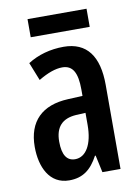

<svg xmlns="http://www.w3.org/2000/svg" viewBox="-81 -749 591 814"><g transform="rotate(-10 214.5 -342.0)"><path d="M349 -694H95V-616H349ZM225 -552C167 -552 114 -537 70 -509L101 -431C141 -455 175 -467 204 -467C249 -467 268 -433 268 -361V-333L205 -330C93 -325 31 -265 31 -155C31 -69 66 10 151 10C210 10 246 -18 276 -74H279L295 0H373V-362C373 -485 325 -552 225 -552ZM268 -260V-208C268 -125 238 -74 191 -74C156 -74 137 -101 137 -159C137 -222 167 -254 227 -258Z"/></g></svg>

Font: Noto Sans Display Condensed Medium
Style: Regular
Weight: 500
Width: 3
Designer: Monotype Design Team
Foundry: Monotype Imaging Inc.
Version: Version 1.900